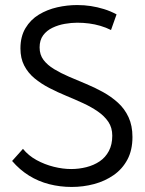

<svg xmlns="http://www.w3.org/2000/svg" viewBox="-20 -729 575 761"><path d="M420 -610 442 -672Q418 -685 392 -693Q366 -701 340 -705Q314 -709 286 -709Q246 -709 206.5 -700Q167 -691 134 -671Q101 -651 81 -617.5Q61 -584 61 -537Q61 -498 76 -469Q91 -440 117 -418.5Q143 -397 176 -380Q209 -363 243 -349Q277 -335 309.5 -320Q342 -305 368 -287Q394 -269 409.5 -246Q425 -223 425 -191Q425 -156 411.5 -130.5Q398 -105 375 -89.5Q352 -74 322.5 -66.5Q293 -59 262 -59Q229 -59 193 -68Q157 -77 125 -94.5Q93 -112 71 -139L28 -91Q58 -56 95 -33Q132 -10 175 1Q218 12 264 12Q310 12 353 0.5Q396 -11 430.5 -35Q465 -59 485 -96.5Q505 -134 505 -186Q505 -231 489.5 -264.5Q474 -298 447.5 -322Q421 -346 388.5 -364Q356 -382 321 -396.5Q286 -411 253.5 -425Q221 -439 194.5 -455Q168 -471 152.5 -491.5Q137 -512 137 -541Q137 -570 151 -589Q165 -608 188 -619Q211 -630 237 -634.5Q263 -639 286 -639Q310 -639 333 -636Q356 -633 378 -626.5Q400 -620 420 -610Z"/></svg>

Font: Advent Pro Medium
Style: Regular
Weight: 500
Designer: VivaRado, Andreas Kalpakidis
Foundry: VivaRado, Andreas Kalpakidis
Version: Version 3.000